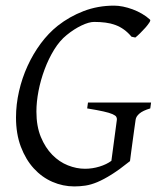

<svg xmlns="http://www.w3.org/2000/svg" viewBox="-20 -650 564 685"><path d="M516.1 -263.2Q489.7 -255.4 477.5 -244.9Q465.3 -234.4 463.9 -223.1Q461.9 -210 459 -188.7Q456.1 -167.5 453.1 -145.5Q450.2 -123.5 447.5 -104Q444.8 -84.5 443.8 -75.2Q406.7 -45.4 378.4 -27.6Q350.1 -9.8 327.1 -0.2Q304.2 9.3 284.4 12.2Q264.6 15.1 245.1 15.1Q204.6 15.1 167 -1.2Q129.4 -17.6 100.6 -49.1Q71.8 -80.6 54.4 -126.5Q37.1 -172.4 37.1 -231Q37.1 -277.3 47.9 -324.5Q58.6 -371.6 78.4 -414.8Q98.1 -458 125.5 -494.9Q152.8 -531.7 186 -558.1Q227.5 -590.8 278.3 -610.4Q329.1 -629.9 387.2 -629.9Q401.9 -629.9 418.9 -626.5Q436 -623 453.1 -616.7Q470.2 -610.4 486.3 -601.1Q502.4 -591.8 515.1 -580.1Q518.1 -577.6 512.7 -569.3Q507.3 -561 498.5 -551Q489.7 -541 479.7 -531.2Q469.7 -521.5 462.9 -516.1L449.2 -519Q436.5 -534.2 422.4 -544.4Q408.2 -554.7 391.8 -560.8Q375.5 -566.9 356.7 -569.3Q337.9 -571.8 315.9 -571.8Q297.4 -571.8 270.8 -559.1Q244.1 -546.4 217.8 -524.9Q192.9 -504.9 173.1 -472.7Q153.3 -440.4 139.2 -402.6Q125 -364.7 117.4 -325.4Q109.9 -286.1 109.9 -252Q109.9 -199.7 125.7 -161.4Q141.6 -123 166.5 -97.7Q191.4 -72.3 222.2 -60.1Q252.9 -47.9 283.2 -47.9Q309.6 -47.9 335 -55.7Q360.4 -63.5 377.4 -76.2L397 -223.1Q397.5 -228 395 -232.9Q392.6 -237.8 381.6 -242.7Q370.6 -247.6 349.1 -252.4Q327.6 -257.3 291 -263.2L293.9 -284.2H519Z"/></svg>

Font: Gentium Plus Afr
Style: Italic
Weight: 400
Italic angle: -8°
Designer: J. Victor Gaultney, Annie Olsen, Iska Routamaa, Becca Hirsbrunner
Foundry: SIL International
Version: Version 5.000